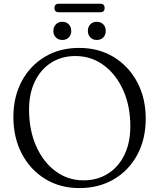

<svg xmlns="http://www.w3.org/2000/svg" viewBox="-20 -966 832 1004"><path d="M394 -715.5Q496.5 -715.5 575 -667.5Q653.5 -619.5 697.8 -536Q742 -452.5 742 -345.5Q742 -238.5 698 -156.8Q654 -75 575.8 -28.8Q497.5 17.5 395 17.5Q293.5 17.5 215.8 -30.5Q138 -78.5 94 -162.5Q50 -246.5 50 -354Q50 -459.5 93.5 -541Q137 -622.5 214.5 -669Q292 -715.5 394 -715.5ZM661.5 -305.5Q661.5 -411.5 624.2 -494.5Q587 -577.5 522 -625.2Q457 -673 374.5 -673Q302.5 -673 247.8 -638.2Q193 -603.5 162.5 -540.5Q132 -477.5 132 -392.5Q132 -285.5 169 -202Q206 -118.5 270.5 -70.8Q335 -23 417 -23Q489 -23 544.2 -57.8Q599.5 -92.5 630.5 -156Q661.5 -219.5 661.5 -305.5ZM306 -757Q285 -757 272 -770.5Q259 -784 259 -804.5Q259 -825 272 -838.5Q285 -852 306 -852Q327 -852 339.8 -838.5Q352.5 -825 352.5 -804.5Q352.5 -784 339.8 -770.5Q327 -757 306 -757ZM486 -757Q465 -757 452.2 -770.5Q439.5 -784 439.5 -804.5Q439.5 -825 452.2 -838.5Q465 -852 486 -852Q507.5 -852 520.2 -838.5Q533 -825 533 -804.5Q533 -784 520.2 -770.5Q507.5 -757 486 -757ZM265 -924Q265 -946.5 287.5 -946.5H504.5Q527 -946.5 527 -924Q527 -902 504.5 -902H287.5Q265 -902 265 -924Z"/></svg>

Font: Fraunces 9pt Soft Light
Style: Regular
Weight: 300
Version: Version 1.000;[0bf87f6ff]